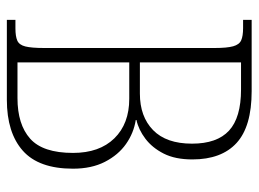

<svg xmlns="http://www.w3.org/2000/svg" viewBox="-117 -637 754 560"><g transform="rotate(90 260.0 -357.0)"><path d="M38 0V-25H63Q86 -25 98.5 -30.5Q111 -36 115.5 -54Q120 -72 120 -109V-606Q120 -642 115 -660Q110 -678 97.5 -683.5Q85 -689 62 -689H38V-714H246Q349 -714 397 -670Q445 -626 445 -541Q445 -491 428 -457.5Q411 -424 384.5 -404Q358 -384 330 -378V-376Q368 -370 400 -347.5Q432 -325 452 -286Q472 -247 472 -193Q472 -93 419.5 -46.5Q367 0 271 0ZM162 -388H253Q320 -388 359.5 -426.5Q399 -465 399 -540Q399 -613 361 -648Q323 -683 241 -683H162ZM162 -31H266Q343 -31 384.5 -68Q426 -105 426 -193Q426 -270 383.5 -313.5Q341 -357 268 -357H162Z"/></g></svg>

Font: Noto Serif Condensed ExtraLight
Style: Regular
Weight: 200
Width: 3
Designer: Monotype Design Team
Foundry: Monotype Imaging Inc.
Version: Version 2.013; ttfautohint (v1.8.4.7-5d5b)